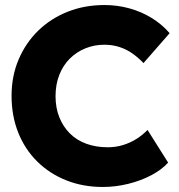

<svg xmlns="http://www.w3.org/2000/svg" viewBox="-20 -734 711 764"><path d="M26 -353Q26 -431 54 -497Q82 -563 131.5 -611.5Q181 -660 248.5 -687Q316 -714 396 -714Q446 -714 494 -701Q542 -688 583.5 -662.5Q625 -637 655 -602L551 -483Q530 -505 506.5 -521.5Q483 -538 455 -547Q427 -556 395 -556Q355 -556 319.5 -541.5Q284 -527 257.5 -500.5Q231 -474 216 -436Q201 -398 201 -351Q201 -305 216 -267.5Q231 -230 258 -203Q285 -176 323.5 -162Q362 -148 409 -148Q441 -148 470 -157Q499 -166 523.5 -181.5Q548 -197 567 -217L649 -87Q624 -59 582.5 -37Q541 -15 490.5 -2.5Q440 10 389 10Q310 10 243.5 -16.5Q177 -43 128 -91.5Q79 -140 52.5 -206.5Q26 -273 26 -353Z"/></svg>

Font: Our Lexend
Style: Bold
Weight: 700
Designer: Bonnie Shaver-Troup, Thomas Jockin
Foundry: Lexend
Version: Version 1.007